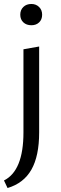

<svg xmlns="http://www.w3.org/2000/svg" viewBox="-26 -657 309 966"><path d="M132 -530Q107 -530 91.5 -544.5Q76 -559 76 -583Q76 -607 91.5 -622Q107 -637 132 -637Q155 -637 170.5 -622Q186 -607 186 -583Q186 -559 171 -544.5Q156 -530 132 -530ZM92 9V-409L171 -423V9Q171 128 132 196.5Q93 265 12 289L-6 251Q92 202 92 9Z"/></svg>

Font: EauTest Medium
Style: Regular
Weight: 500
Designer: Christian Thalmann (Catharsis Fonts)
Version: Version 0.001;PS 000.001;hotconv 1.0.88;makeotf.lib2.5.64775